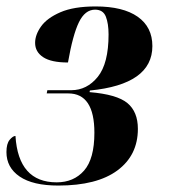

<svg xmlns="http://www.w3.org/2000/svg" viewBox="-21 -566 531 596"><path d="M160 10Q81 10 40 -18Q-1 -46 -1 -94Q-1 -120 9 -132Q19 -144 27 -144Q36 0 155 0Q208 0 240 -36.5Q272 -73 272 -154Q272 -276 191 -276H124L126 -286H200Q249 -286 282.5 -327.5Q316 -369 316 -459Q316 -493 307.5 -514.5Q299 -536 274 -536Q243 -536 224 -497Q205 -458 190 -372Q138 -372 113 -388.5Q88 -405 88 -433Q88 -458 106.5 -484Q125 -510 166.5 -528Q208 -546 276 -546Q361 -546 406.5 -514Q452 -482 452 -423Q452 -304 258 -285L257 -280Q342 -273 374.5 -246Q407 -219 407 -166Q407 -84 343.5 -37Q280 10 160 10Z"/></svg>

Font: Noto Serif Display ExtraCondensed ExtraBold
Style: Italic
Weight: 800
Width: 2
Italic angle: -12°
Designer: Monotype Design Team
Foundry: Monotype Imaging Inc.
Version: Version 2.009